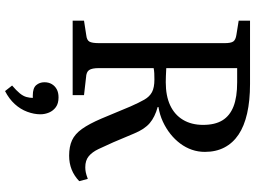

<svg xmlns="http://www.w3.org/2000/svg" viewBox="-145 -598 1011 761"><g transform="rotate(90 360.5 -217.5)"><path d="M597 14Q561 14 536 2.5Q511 -9 491 -37Q471 -65 450 -114L402 -229Q387 -263 375 -284Q363 -305 345 -314.5Q327 -324 295 -324Q282 -324 271 -323.5Q260 -323 250 -321V-103Q250 -77 257.5 -65.5Q265 -54 287 -53L357 -45V0H62V-45L120 -54Q139 -56 145 -66.5Q151 -77 151 -105V-602Q151 -627 144.5 -636.5Q138 -646 118 -649L62 -658V-703H313Q379 -703 429.5 -691.5Q480 -680 513.5 -657.5Q547 -635 564.5 -601.5Q582 -568 582 -524Q582 -497 573.5 -472.5Q565 -448 549 -426.5Q533 -405 511 -387.5Q489 -370 462 -357.5Q435 -345 404 -340V-337Q444 -326 468 -305.5Q492 -285 509 -244L544 -161Q559 -127 571 -102Q583 -77 599.5 -63.5Q616 -50 643 -50Q653 -50 663 -52Q673 -54 689 -60L698 -26Q677 -6 652 4Q627 14 597 14ZM306 -369Q360 -369 397.5 -386.5Q435 -404 455 -437.5Q475 -471 475 -517Q475 -564 457 -593.5Q439 -623 402 -637.5Q365 -652 306 -652H250V-371Q269 -370 282.5 -369.5Q296 -369 306 -369ZM341 268 319 240Q339 223 350 209.5Q361 196 364.5 183Q368 170 368 158H358Q329 158 317.5 144.5Q306 131 306 112Q306 95 313.5 82.5Q321 70 334 63Q347 56 366 56Q390 56 404.5 66.5Q419 77 426 93.5Q433 110 433 128Q433 153 423 180Q413 207 392.5 229.5Q372 252 341 268Z"/></g></svg>

Font: Literata 18pt
Style: Regular
Weight: 400
Designer: Latin by Veronika Burian and Jose Scaglione. Greek by Irene Vlachou. Cyrillic by Vera Evstafieva.
Foundry: TypeTogether
Version: Version 3.103;gftools[0.9.29]